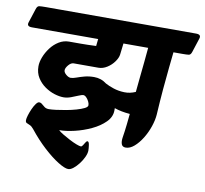

<svg xmlns="http://www.w3.org/2000/svg" viewBox="-160 -719 1054 987"><g transform="rotate(10 367.0 -225.0)"><path d="M-73 -532 -49 -606Q-44 -622 -34 -623.5Q-24 -625 0 -625H785Q813 -625 806 -603L782 -529Q777 -513 767 -511.5Q757 -510 733 -510H687Q684 -481 678.5 -429.5Q673 -378 667.5 -313.5Q662 -249 658 -180Q656 -151 644.5 -117Q633 -83 614.5 -53Q596 -23 574 -4Q552 15 530 15Q513 15 508 2Q503 -11 505.5 -30.5Q508 -50 511 -68Q513 -82 515.5 -105Q518 -128 521 -159Q497 -161 477 -165Q457 -169 440 -175Q440 -172 440 -169Q440 -166 440 -163Q440 -129 412.5 -101.5Q385 -74 343.5 -54.5Q302 -35 257.5 -24.5Q213 -14 178 -14Q186 -6 203.5 4.5Q221 15 241 25.5Q261 36 278 42.5Q295 49 302 49Q307 49 312 41Q317 33 322 25Q327 17 331 17Q339 17 341.5 34.5Q344 52 344 63Q344 78 335 97.5Q326 117 312.5 134.5Q299 152 284.5 163.5Q270 175 258 175Q240 175 204.5 153Q169 131 127 92.5Q85 54 46 5Q35 -9 24.5 -13.5Q14 -18 7.5 -21Q1 -24 1 -35Q1 -44 6 -60.5Q11 -77 19 -95Q27 -113 36 -125Q45 -137 52 -137Q61 -137 68 -130.5Q75 -124 84 -117.5Q93 -111 107 -111Q121 -111 144.5 -114Q168 -117 195.5 -122Q223 -127 247.5 -134Q272 -141 288 -149Q304 -157 304 -166Q304 -175 298.5 -186Q293 -197 285 -205Q277 -213 269 -213Q262 -213 245.5 -206Q229 -199 209 -191.5Q189 -184 170 -184Q149 -184 123 -192Q97 -200 72.5 -217Q48 -234 32 -259.5Q16 -285 16 -319Q16 -341 26 -367Q36 -393 54 -417Q72 -441 96.5 -456Q121 -471 149 -471Q173 -471 208.5 -471Q244 -471 290 -473L294 -510H-52Q-80 -510 -73 -532ZM152 -322Q152 -311 165 -300Q178 -289 189 -289Q201 -289 218.5 -295.5Q236 -302 258.5 -308Q281 -314 308 -314Q326 -314 342.5 -308.5Q359 -303 373 -292Q391 -282 417 -273.5Q443 -265 473 -264Q503 -263 532 -276Q536 -317 540 -357Q544 -397 548 -435.5Q552 -474 555 -510H426L419 -451Q417 -434 402.5 -413.5Q388 -393 366 -379Q344 -365 321 -365Q312 -365 288 -365Q264 -365 237 -365Q210 -365 192 -365Q178 -365 165 -349.5Q152 -334 152 -322Z"/></g></svg>

Font: Alkatra
Style: Bold
Weight: 700
Designer: Suman Bhandary
Version: Version 1.100;gftools[0.9.22]